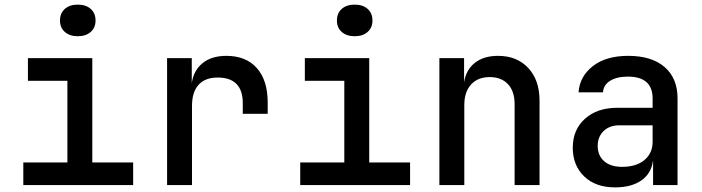

<svg xmlns="http://www.w3.org/2000/svg" viewBox="-20 -802 3040 832"><path d="M81 0V-98H272V-452H101V-550H380V-98H557V0ZM317 -645Q282 -645 261 -663.5Q240 -682 240 -713Q240 -745 261 -763.5Q282 -782 317 -782Q352 -782 373 -763.5Q394 -745 394 -713Q394 -682 373 -663.5Q352 -645 317 -645Z M704 0V-550H811V-442Q819 -497 858 -528.5Q897 -560 961 -560Q1046 -560 1093 -507Q1140 -454 1140 -358V-309H1032V-355Q1032 -466 923 -466Q869 -466 840.5 -434.5Q812 -403 812 -343V0Z M1281 0V-98H1472V-452H1301V-550H1580V-98H1757V0ZM1517 -645Q1482 -645 1461 -663.5Q1440 -682 1440 -713Q1440 -745 1461 -763.5Q1482 -782 1517 -782Q1552 -782 1573 -763.5Q1594 -745 1594 -713Q1594 -682 1573 -663.5Q1552 -645 1517 -645Z M1884 0V-550H1991V-445Q1999 -499 2037.5 -529.5Q2076 -560 2138 -560Q2220 -560 2269 -507.5Q2318 -455 2318 -366V0H2210V-350Q2210 -407 2181 -437.5Q2152 -468 2102 -468Q2051 -468 2021.5 -436Q1992 -404 1992 -347V0Z M2645 10Q2561 10 2511.5 -37.5Q2462 -85 2462 -162Q2462 -240 2515 -287.5Q2568 -335 2656 -335H2808V-375Q2808 -470 2701 -470Q2653 -470 2624 -452Q2595 -434 2593 -402H2487Q2492 -471 2549 -515.5Q2606 -560 2702 -560Q2804 -560 2860 -511.5Q2916 -463 2916 -376V0H2810V-103H2809Q2802 -50 2759 -20Q2716 10 2645 10ZM2676 -79Q2737 -79 2772.5 -108.5Q2808 -138 2808 -188V-259H2664Q2621 -259 2595.5 -234Q2570 -209 2570 -170Q2570 -128 2598 -103.5Q2626 -79 2676 -79Z"/></svg>

Font: JetBrains Mono NL SemiBold
Style: Regular
Weight: 600
Designer: Philipp Nurullin, Konstantin Bulenkov
Foundry: JetBrains
Version: Version 2.304; ttfautohint (v1.8.4.7-5d5b)